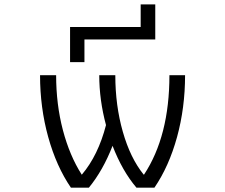

<svg xmlns="http://www.w3.org/2000/svg" viewBox="-20 -867 1040 887"><path d="M629.9 -742.2V-846.7H697.3V-684.6H370.1V-580.1H303.7V-742.2ZM645.5 -60.5Q762.7 -238.3 762.7 -519.5H835Q835 -369.1 797.9 -233.9Q760.7 -98.6 693.4 0H610.4Q544.9 -77.1 500 -193.4Q456.1 -80.1 390.6 0H307.6Q240.2 -98.6 202.6 -234.4Q165 -370.1 165 -519.5H239.3Q239.3 -384.8 270.5 -266.1Q301.8 -147.5 357.4 -60.5H358.4Q433.6 -149.4 469.7 -289.1Q438.5 -405.3 438.5 -519.5H512.7Q512.7 -379.9 547.4 -258.3Q582 -136.7 643.6 -60.5Z"/></svg>

Font: Gen Shin Gothic Monospace Normal
Style: Regular
Weight: 350
Designer: [Source Han Sans]
Ryoko NISHIZUKA  (kana & ideographs); Paul D. Hunt (Latin, Greek & Cyrillic); Wenlong ZHANG  (bopomofo
Version: Version 1.002.20150607